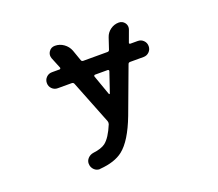

<svg xmlns="http://www.w3.org/2000/svg" viewBox="-124 -720 1249 1101"><g transform="rotate(-20 500.0 -169.5)"><path d="M311.5 206.1Q309.6 207 307.6 207Q289.1 207 275.4 194.3Q258.8 178.7 258.8 155.3Q258.8 137.7 271.5 124Q285.2 109.4 305.7 106.4Q354.5 100.6 379.9 82Q414.1 55.7 444.3 -17.6Q447.3 -27.3 444.3 -36.1L338.9 -302.7Q335 -311.5 325.2 -311.5H240.2Q219.7 -311.5 205.6 -325.7Q191.4 -339.8 191.4 -360.4Q191.4 -380.9 205.6 -395Q219.7 -409.2 240.2 -409.2H287.1Q290 -409.2 292 -412.1Q293.9 -415 293 -418L265.6 -485.4Q262.7 -494.1 262.7 -502Q262.7 -514.6 270.5 -526.4Q283.2 -545.9 307.6 -545.9Q336.9 -545.9 360.8 -528.8Q384.8 -511.7 395.5 -484.4L418.9 -418Q421.9 -409.2 431.6 -409.2H579.1Q588.9 -409.2 591.8 -418.9L614.3 -486.3Q623 -512.7 646 -529.3Q668.9 -545.9 697.3 -545.9Q719.7 -545.9 733.4 -527.3Q741.2 -515.6 741.2 -502.9Q741.2 -495.1 738.3 -487.3L712.9 -418Q710.9 -415 712.9 -412.1Q714.8 -409.2 718.8 -409.2H763.7Q784.2 -409.2 798.3 -395Q812.5 -380.9 812.5 -360.4Q812.5 -339.8 798.3 -325.7Q784.2 -311.5 763.7 -311.5H681.6Q671.9 -311.5 668.9 -302.7L565.4 -24.4Q513.7 111.3 451.2 160.2Q401.4 199.2 311.5 206.1ZM503.9 -181.6Q504.9 -178.7 507.3 -178.7Q509.8 -178.7 510.7 -181.6L551.8 -302.7Q552.7 -305.7 550.8 -308.6Q548.8 -311.5 544.9 -311.5H467.8Q463.9 -311.5 461.9 -308.6Q460 -305.7 460.9 -302.7Z"/></g></svg>

Font: Rounded-X Mgen+ 2m medium
Style: Regular
Weight: 500
Designer: [Source Han Sans]
Ryoko NISHIZUKA  (kana & ideographs); Paul D. Hunt (Latin, Greek & Cyrillic); Wenlong ZHANG  (bopomofo
Version: Version 1.059.20150602